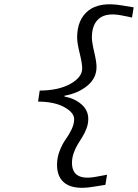

<svg xmlns="http://www.w3.org/2000/svg" viewBox="-20 -733 653 909"><path d="M417 151.9Q334.5 165 292.2 137.7Q250 110.4 250 46.9Q250 12.7 262.7 -19.5Q275.4 -51.8 290.5 -72.5Q305.7 -93.3 318.4 -119.4Q331.1 -145.5 331.1 -168.9Q331.1 -199.7 284.7 -225.6Q238.3 -251.5 160.2 -252L168 -304.2Q257.3 -304.7 313.2 -335.9Q369.1 -367.2 369.1 -409.2Q369.1 -432.6 357.2 -481Q345.2 -529.3 345.2 -555.2Q345.2 -640.6 398.2 -682.6Q451.2 -724.6 553.2 -708L612.8 -698.2L605 -649.9L555.2 -660.2Q484.4 -673.8 449.7 -645.8Q415 -617.7 415 -555.2Q415 -533.2 426 -486.8Q437 -440.4 437 -416Q437 -362.3 392.6 -326.4Q348.1 -290.5 285.2 -279.8V-275.9Q333.5 -267.1 365.7 -239Q397.9 -210.9 397.9 -169.9Q397.9 -147.5 389.9 -125.7Q381.8 -104 370.6 -85.9Q359.4 -67.9 348.1 -49.6Q336.9 -31.2 328.9 -8.5Q320.8 14.2 320.8 38.1Q320.8 125 434.1 104L486.8 94.2L479 142.1Z"/></svg>

Font: Office Code Pro Italic
Style: Regular
Weight: 400
Italic angle: -9°
Designer: Nathan Rutzky & Paul D. Hunt
Foundry: Adobe Systems Incorporated
Version: Version 1.004;PS 001.004;hotconv 1.0.70;makeotf.lib2.5.58329